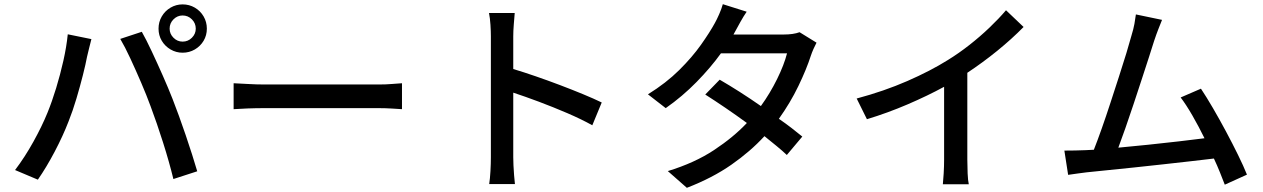

<svg xmlns="http://www.w3.org/2000/svg" viewBox="-20 -844 6040 918"><path d="M791 -707Q791 -682 809.5 -663.5Q828 -645 853 -645Q879 -645 897.5 -663.5Q916 -682 916 -707Q916 -733 897.5 -751.5Q879 -770 853 -770Q828 -770 809.5 -751.5Q791 -733 791 -707ZM738 -707Q738 -739 753.5 -765.5Q769 -792 795.5 -807.5Q822 -823 853 -823Q885 -823 911.5 -807.5Q938 -792 953.5 -765.5Q969 -739 969 -707Q969 -675 953.5 -649Q938 -623 911.5 -607.5Q885 -592 853 -592Q822 -592 795.5 -607.5Q769 -623 753.5 -649Q738 -675 738 -707ZM207 -305Q229 -359 248.5 -423Q268 -487 283 -553.5Q298 -620 304 -680L417 -657Q412 -638 406 -613.5Q400 -589 396 -572Q390 -539 376.5 -485.5Q363 -432 345.5 -373Q328 -314 308 -264Q281 -194 241.5 -119Q202 -44 161 15L52 -31Q99 -93 140 -167Q181 -241 207 -305ZM700 -336Q681 -388 655 -448.5Q629 -509 603 -565Q577 -621 555 -658L658 -692Q679 -655 705.5 -598.5Q732 -542 758.5 -482Q785 -422 805 -371Q819 -335 835.5 -290Q852 -245 868 -197.5Q884 -150 898.5 -105Q913 -60 923 -25L809 12Q789 -70 759.5 -163Q730 -256 700 -336Z M1097 -446Q1122 -445 1164 -442.5Q1206 -440 1246 -440Q1269 -440 1312.5 -440Q1356 -440 1410.5 -440Q1465 -440 1522.5 -440Q1580 -440 1633.5 -440Q1687 -440 1728.5 -440Q1770 -440 1790 -440Q1826 -440 1854.5 -442.5Q1883 -445 1902 -446V-322Q1886 -323 1854.5 -325Q1823 -327 1790 -327Q1770 -327 1728.5 -327Q1687 -327 1633.5 -327Q1580 -327 1522 -327Q1464 -327 1409.5 -327Q1355 -327 1312 -327Q1269 -327 1246 -327Q1205 -327 1164 -325.5Q1123 -324 1097 -322Z M2327 -92Q2327 -108 2327 -150.5Q2327 -193 2327 -251.5Q2327 -310 2327 -373.5Q2327 -437 2327 -497Q2327 -557 2327 -603Q2327 -649 2327 -670Q2327 -694 2325 -725.5Q2323 -757 2318 -782H2441Q2439 -757 2436.5 -726.5Q2434 -696 2434 -670V-514Q2484 -499 2542 -479Q2600 -459 2658 -437Q2716 -415 2768 -393.5Q2820 -372 2857 -354L2812 -245Q2760 -274 2692.5 -303Q2625 -332 2557 -357.5Q2489 -383 2434 -401V-92Q2434 -77 2435 -53.5Q2436 -30 2438 -6Q2440 18 2442 36H2319Q2323 10 2325 -26.5Q2327 -63 2327 -92Z M3550 -788Q3535 -766 3520.5 -740Q3506 -714 3498 -699L3487 -679H3728Q3773 -679 3803 -690L3884 -640Q3877 -627 3869.5 -610Q3862 -593 3857 -578Q3836 -513 3797.5 -433Q3759 -353 3704 -276Q3736 -254 3764.5 -232Q3793 -210 3816 -191L3742 -103Q3721 -123 3693.5 -145.5Q3666 -168 3635 -193Q3568 -120 3477 -56.5Q3386 7 3264 54L3173 -26Q3301 -65 3394 -126.5Q3487 -188 3551 -256Q3499 -294 3447.5 -329Q3396 -364 3352 -392L3421 -463Q3466 -437 3517 -404.5Q3568 -372 3618 -337Q3662 -398 3695.5 -466Q3729 -534 3743 -589H3427Q3378 -521 3310.5 -452Q3243 -383 3163 -327L3078 -393Q3165 -447 3227.5 -509Q3290 -571 3332 -630.5Q3374 -690 3398 -734Q3407 -750 3418.5 -776Q3430 -802 3436 -824Z M4076 -373Q4207 -408 4318 -456.5Q4429 -505 4512 -557Q4564 -589 4615 -629Q4666 -669 4711 -712Q4756 -755 4790 -795L4874 -715Q4817 -657 4748 -601Q4679 -545 4605 -496V-81Q4605 -50 4606.5 -15Q4608 20 4612 37H4488Q4490 20 4492 -15Q4494 -50 4494 -81V-429Q4415 -386 4319.5 -345Q4224 -304 4125 -274Z M5169 -126 5210 -128Q5227 -171 5247.5 -229Q5268 -287 5289 -351.5Q5310 -416 5330 -477.5Q5350 -539 5365.5 -590Q5381 -641 5389 -671Q5400 -707 5404 -730Q5408 -753 5411 -775L5536 -749Q5528 -729 5518.5 -705Q5509 -681 5498 -648Q5489 -619 5473.5 -571Q5458 -523 5439 -465Q5420 -407 5400 -346.5Q5380 -286 5361 -232Q5342 -178 5327 -138Q5395 -144 5470 -152Q5545 -160 5615.5 -168Q5686 -176 5739 -183Q5711 -240 5681 -292Q5651 -344 5625 -378L5722 -420Q5748 -381 5779.5 -327Q5811 -273 5842 -215Q5873 -157 5899.5 -103Q5926 -49 5942 -9L5836 39Q5826 13 5813 -19.5Q5800 -52 5784 -86Q5736 -80 5672.5 -73Q5609 -66 5538.5 -58Q5468 -50 5399.5 -43Q5331 -36 5272.5 -30Q5214 -24 5175 -20Q5156 -18 5133 -14.5Q5110 -11 5087 -8L5069 -124Q5092 -124 5119.5 -124.5Q5147 -125 5169 -126Z"/></svg>

Font: Source Han Sans Medium
Style: Regular
Weight: 500
Designer: Ryoko NISHIZUKA Ë•øÂ°öÊ∂ºÂ≠ê (kana, bopomofo & ideographs); Paul D. Hunt (Latin, Greek & Cyrillic); Sandoll Communicatio
Foundry: Adobe
Version: Version 2.004;hotconv 1.0.118;makeotfexe 2.5.65603